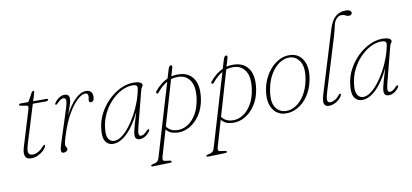

<svg xmlns="http://www.w3.org/2000/svg" viewBox="-83 -1005 3289 1531"><g transform="rotate(-10 1562.0 -239.5)"><path d="M138.5 -412.5 90.5 -420Q79.5 -422 79.5 -429.5Q79.5 -438 91.5 -438H146Q157 -438 161.5 -446L196.5 -510.5Q201.5 -519.5 208.5 -519.5Q216 -519.5 216 -510.5Q216 -505 211 -490L195 -438H304.5Q314.5 -438 314.5 -430.5Q314.5 -419 293 -419H189L94 -110.5Q77.5 -57 85.2 -38.5Q93 -20 119 -20Q164.5 -20 210.5 -72.5Q217.5 -81 223 -80Q229 -78.5 226.5 -69.5Q219.5 -51.5 200.5 -33.8Q181.5 -16 156 -4.2Q130.5 7.5 103.5 7.5Q64 7.5 54 -18.8Q44 -45 58.5 -91.5L144.5 -373.5Q151 -394.5 150 -402.5Q149 -410.5 138.5 -412.5Z M367.5 -379.5Q361 -383 367.5 -393.5Q383 -417 405.2 -431.2Q427.5 -445.5 449.5 -445.5Q487.5 -445.5 487.5 -407.5Q487.5 -386 476.5 -353.8Q465.5 -321.5 450 -279.5Q487 -353.5 533.2 -399.5Q579.5 -445.5 623.5 -445.5Q649.5 -445.5 662.5 -431.2Q675.5 -417 675.5 -393Q675.5 -350.5 648 -350.5Q632.5 -350.5 632.5 -367Q632.5 -375 634.8 -382.2Q637 -389.5 637 -399.5Q637 -426.5 614 -426.5Q585.5 -426.5 548 -391.2Q510.5 -356 473 -291.2Q435.5 -226.5 407 -137Q395.5 -101.5 390.8 -83.2Q386 -65 386 -51.5Q386 -38.5 392 -31.5Q398 -24.5 398 -16Q398 -6.5 387.8 0.8Q377.5 8 364.5 8Q347.5 8 345 -7.5Q342.5 -23 355.5 -63.5L443.5 -336.5Q458 -383 456 -401.5Q454 -420 436.5 -420Q426 -420 413.8 -412.8Q401.5 -405.5 383.5 -386.5Q373 -376.5 367.5 -379.5Z M985.5 -89.5Q975 -48 977.8 -33Q980.5 -18 995.5 -18Q1006.5 -18 1018.5 -25.2Q1030.5 -32.5 1047 -50.5Q1058 -61.5 1064 -58.5Q1070 -54.5 1063.5 -43.5Q1048 -20 1026 -6.2Q1004 7.5 981.5 7.5Q964 7.5 953.8 -1.5Q943.5 -10.5 943.5 -30Q943.5 -42.5 947.2 -61.2Q951 -80 961 -115.5Q971 -151 990 -212Q939.5 -106 881 -49.2Q822.5 7.5 765.5 7.5Q725 7.5 703.8 -25Q682.5 -57.5 692 -129.5Q698.5 -191.5 728 -248.2Q757.5 -305 802.5 -349.5Q847.5 -394 900.8 -419.8Q954 -445.5 1008.5 -445.5Q1041 -445.5 1059 -437.2Q1077 -429 1077 -416Q1077 -406.5 1070 -398.8Q1063 -391 1061 -382ZM723 -131Q714.5 -70 731 -42.2Q747.5 -14.5 779 -14.5Q807 -14.5 838.5 -37.2Q870 -60 901.2 -99.2Q932.5 -138.5 959.8 -188Q987 -237.5 1006.5 -291.2Q1026 -345 1034.5 -396Q1038 -425.5 997.5 -425.5Q951.5 -425.5 906 -402Q860.5 -378.5 821.5 -337.8Q782.5 -297 756.2 -243.8Q730 -190.5 723 -131Z M1195 -336Q1185.5 -324 1177 -328Q1172.5 -330.5 1172.5 -336Q1172.5 -341.5 1177 -346.5Q1226 -406 1282 -430.5L1304.5 -505.5Q1312 -530 1327 -530Q1340.5 -530 1333.5 -507L1314.5 -441.5Q1347.5 -450 1383.5 -447.5Q1457 -443 1493.8 -387.2Q1530.5 -331.5 1516.5 -228.5Q1506 -154.5 1471.2 -100.5Q1436.5 -46.5 1387.2 -17.8Q1338 11 1284 8Q1255.5 6.5 1233.2 -3.2Q1211 -13 1195.5 -33.5L1134 177Q1129.5 192 1131.8 201.5Q1134 211 1151 213L1186 217.5Q1199 219 1199 226Q1199 234.5 1187 235L1046.5 239Q1033 239.5 1033 232Q1033 225 1044 223Q1071 218 1082.8 209.2Q1094.5 200.5 1100 182L1275 -406Q1233 -383 1195 -336ZM1286.5 -12Q1331 -9.5 1371.8 -34.5Q1412.5 -59.5 1442 -109.2Q1471.5 -159 1482 -230.5Q1495.5 -325.5 1464.8 -374.8Q1434 -424 1378 -428Q1341.5 -431 1308.5 -420.5L1202 -56Q1229 -15.5 1286.5 -12Z M1642 -336Q1632.5 -324 1624 -328Q1619.5 -330.5 1619.5 -336Q1619.5 -341.5 1624 -346.5Q1673 -406 1729 -430.5L1751.5 -505.5Q1759 -530 1774 -530Q1787.5 -530 1780.5 -507L1761.5 -441.5Q1794.5 -450 1830.5 -447.5Q1904 -443 1940.8 -387.2Q1977.5 -331.5 1963.5 -228.5Q1953 -154.5 1918.2 -100.5Q1883.5 -46.5 1834.2 -17.8Q1785 11 1731 8Q1702.5 6.5 1680.2 -3.2Q1658 -13 1642.5 -33.5L1581 177Q1576.5 192 1578.8 201.5Q1581 211 1598 213L1633 217.5Q1646 219 1646 226Q1646 234.5 1634 235L1493.5 239Q1480 239.5 1480 232Q1480 225 1491 223Q1518 218 1529.8 209.2Q1541.5 200.5 1547 182L1722 -406Q1680 -383 1642 -336ZM1733.5 -12Q1778 -9.5 1818.8 -34.5Q1859.5 -59.5 1889 -109.2Q1918.5 -159 1929 -230.5Q1942.5 -325.5 1911.8 -374.8Q1881 -424 1825 -428Q1788.5 -431 1755.5 -420.5L1649 -56Q1676 -15.5 1733.5 -12Z M2278 -445Q2346 -441.5 2380 -382Q2414 -322.5 2395.5 -225Q2381.5 -151 2345.5 -98Q2309.5 -45 2260.8 -17.5Q2212 10 2159.5 7.5Q2116.5 6 2085 -20.2Q2053.5 -46.5 2040.5 -94.8Q2027.5 -143 2040.5 -211.5Q2054 -281.5 2090 -335.5Q2126 -389.5 2175.2 -419Q2224.5 -448.5 2278 -445ZM2167 -11.5Q2208.5 -10 2248.5 -35Q2288.5 -60 2319.2 -109.2Q2350 -158.5 2363.5 -228.5Q2381.5 -325 2352.2 -374.2Q2323 -423.5 2270.5 -426.5Q2228 -429 2187.5 -402.5Q2147 -376 2116.2 -326Q2085.5 -276 2072.5 -207Q2053.5 -107.5 2083 -60.5Q2112.5 -13.5 2167 -11.5Z M2773.5 -718Q2797 -718 2808 -710.5Q2819 -703 2819 -693.5Q2819 -684.5 2813 -678.2Q2807 -672 2794 -672Q2778 -672 2765.8 -679.8Q2753.5 -687.5 2733.5 -687.5Q2711.5 -687.5 2693 -667Q2674.5 -646.5 2669.5 -617.5Q2664 -596.5 2660 -578Q2656 -559.5 2648.5 -535.5L2516.5 -103Q2501.5 -52.5 2505.2 -35.8Q2509 -19 2529 -19Q2546 -19 2566.5 -30.8Q2587 -42.5 2605 -66Q2610.5 -73.5 2616 -72.5Q2623.5 -71 2620.5 -61Q2608 -32.5 2576.5 -12.5Q2545 7.5 2512.5 7.5Q2483 7.5 2474.8 -15Q2466.5 -37.5 2484 -94.5L2637 -593.5Q2656.5 -658 2690.2 -688Q2724 -718 2773.5 -718Z M3001.5 -89.5Q2991 -48 2993.8 -33Q2996.5 -18 3011.5 -18Q3022.5 -18 3034.5 -25.2Q3046.5 -32.5 3063 -50.5Q3074 -61.5 3080 -58.5Q3086 -54.5 3079.5 -43.5Q3064 -20 3042 -6.2Q3020 7.5 2997.5 7.5Q2980 7.5 2969.8 -1.5Q2959.5 -10.5 2959.5 -30Q2959.5 -42.5 2963.2 -61.2Q2967 -80 2977 -115.5Q2987 -151 3006 -212Q2955.5 -106 2897 -49.2Q2838.5 7.5 2781.5 7.5Q2741 7.5 2719.8 -25Q2698.5 -57.5 2708 -129.5Q2714.5 -191.5 2744 -248.2Q2773.5 -305 2818.5 -349.5Q2863.5 -394 2916.8 -419.8Q2970 -445.5 3024.5 -445.5Q3057 -445.5 3075 -437.2Q3093 -429 3093 -416Q3093 -406.5 3086 -398.8Q3079 -391 3077 -382ZM2739 -131Q2730.5 -70 2747 -42.2Q2763.5 -14.5 2795 -14.5Q2823 -14.5 2854.5 -37.2Q2886 -60 2917.2 -99.2Q2948.5 -138.5 2975.8 -188Q3003 -237.5 3022.5 -291.2Q3042 -345 3050.5 -396Q3054 -425.5 3013.5 -425.5Q2967.5 -425.5 2922 -402Q2876.5 -378.5 2837.5 -337.8Q2798.5 -297 2772.2 -243.8Q2746 -190.5 2739 -131Z"/></g></svg>

Font: Fraunces 72pt S050 Thin
Style: Italic
Weight: 100
Italic angle: -16°
Version: Version 1.000; ttfautohint (v1.8.3)